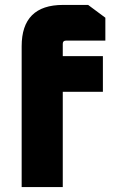

<svg xmlns="http://www.w3.org/2000/svg" viewBox="-20 -760 468 780"><path d="M68 0V-572Q68 -740 236 -740H338L408 -688V-595H248Q235 -595 235 -582V-532H398V-387H235V0Z"/></svg>

Font: Oxanium ExtraLight ExtraBold
Style: Regular
Weight: 800
Version: Version 2.000